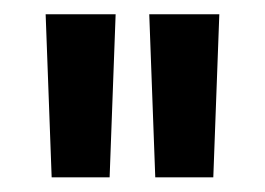

<svg xmlns="http://www.w3.org/2000/svg" viewBox="-20 -736 366 265"><path d="M51.3 -491.2 43 -716.3H139.6L131.3 -491.2ZM194.3 -491.2 186 -716.3H282.7L274.4 -491.2Z"/></svg>

Font: DimaFred
Style: Bold
Weight: 800
Designer: R.Balvardi
Foundry: R.Balvardi (r.balvardi@gmail.com)
Version: Version 1.00;August 2, 2018;FontCreator 11.5.0.2427 64-bit